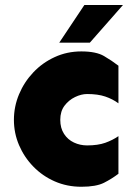

<svg xmlns="http://www.w3.org/2000/svg" viewBox="-20 -713 501 748"><path d="M296.9 14.6Q241.2 14.6 193.4 -6.3Q145.5 -27.3 109.9 -64Q74.2 -100.6 54.2 -147.5Q34.2 -194.3 34.2 -246.1Q34.2 -297.9 54.2 -345.7Q74.2 -393.6 109.9 -431.2Q145.5 -468.8 193.4 -490.7Q241.2 -512.7 296.9 -512.7Q354.5 -512.7 385.3 -494.6Q416 -476.6 441.4 -457V-310.5Q418.9 -327.1 390.1 -336.9Q361.3 -346.7 319.3 -346.7Q296.9 -346.7 272.5 -335Q248 -323.2 231.4 -301.3Q214.8 -279.3 214.8 -246.1Q214.8 -213.9 229.5 -191.4Q244.1 -168.9 268.1 -157.7Q292 -146.5 319.3 -146.5Q361.3 -146.5 390.1 -156.7Q418.9 -167 441.4 -182.6V-36.1Q416 -16.6 385.3 -1Q354.5 14.6 296.9 14.6ZM210.9 -546.9 308.6 -693.4H459L330.1 -546.9Z"/></svg>

Font: Sen ExtraBold
Style: Regular
Weight: 800
Version: Version 2.000;gftools[0.9.31]